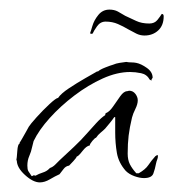

<svg xmlns="http://www.w3.org/2000/svg" viewBox="-20 -381 361 400"><path d="M63 -1Q49 -1 32 -16.5Q15 -32 15 -47H14Q15 -51 16 -66Q17 -81 21 -82V-84Q22 -85 26 -92Q30 -99 34.5 -107Q39 -115 40 -117Q43 -122 56 -136.5Q69 -151 83 -164Q97 -177 101 -177Q107 -186 123.5 -197Q140 -208 157.5 -218Q175 -228 182 -232V-233L183 -232H184Q188 -236 199.5 -240.5Q211 -245 215 -246Q222 -249 229 -250Q236 -251 243 -252Q248 -251 253.5 -251Q259 -251 264 -250Q274 -248 286 -239.5Q298 -231 298 -219Q297 -218 296 -216Q295 -214 296 -213L292 -215Q286 -226 274 -228.5Q262 -231 251 -231Q224 -231 194 -217.5Q164 -204 135 -182Q106 -160 83.5 -135Q61 -110 50 -87L47 -75Q45 -65 41 -56Q37 -47 37 -36Q37 -28 39 -24.5Q41 -21 46 -14L48 -15V-14L50 -16L54 -15Q61 -19 69 -21.5Q77 -24 82 -29L84 -31Q90 -33 95 -38Q100 -43 104 -47Q119 -61 134 -75Q149 -89 162 -104Q169 -112 180 -124Q191 -136 199 -141L200 -145Q208 -148 215.5 -159Q223 -170 230.5 -180.5Q238 -191 245 -191L249 -192Q257 -192 262 -185.5Q267 -179 267 -172Q267 -164 262 -154Q257 -144 255 -136Q250 -115 248 -98.5Q246 -82 246 -61Q246 -48 250.5 -39Q255 -30 264 -20H269Q283 -28 289 -37Q295 -46 304 -56Q305 -56 306 -57Q307 -58 307 -58Q309 -58 309 -56Q309 -52 307.5 -48.5Q306 -45 305 -40Q303 -29 299.5 -19.5Q296 -10 280 -10Q271 -10 260 -14Q249 -18 242 -25Q227 -42 223.5 -62.5Q220 -83 220 -105V-137H218Q214 -131 209 -125Q204 -119 199 -113Q195 -109 189.5 -104.5Q184 -100 180 -94Q178 -94 172.5 -87.5Q167 -81 167 -78Q160 -77 151.5 -66Q143 -55 140 -55Q139 -52 133 -45.5Q127 -39 124 -36Q117 -35 112.5 -29Q108 -23 104 -18Q95 -14 84 -7.5Q73 -1 63 -1ZM281 -307Q272 -307 264 -311Q256 -315 247 -320Q237 -326 225.5 -331Q214 -336 200 -336Q189 -336 182 -326Q175 -316 173 -311Q172 -311 170 -310.5Q168 -310 168 -313Q169 -315 172.5 -327Q176 -339 185 -350Q194 -361 208 -361Q218 -361 225.5 -357Q233 -353 241 -348Q252 -343 263.5 -337.5Q275 -332 291 -332Q302 -332 308 -339.5Q314 -347 317 -352Q321 -352 321 -347Q321 -328 309.5 -317.5Q298 -307 281 -307Z"/></svg>

Font: Qwitcher Grypen
Style: Regular
Weight: 400
Designer: Robert E. Leuschke
Foundry: Robert E. Leuschke
Version: Version 1.100; ttfautohint (v1.8.3)